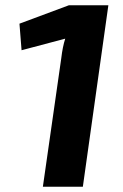

<svg xmlns="http://www.w3.org/2000/svg" viewBox="-20 -710 469 730"><path d="M295 0H143L213 -489Q218 -532 228 -563L62 -519L54 -620L242 -690H392Z"/></svg>

Font: Exo 2.0
Style: Bold Italic
Weight: 700
Italic angle: -8°
Designer: Natanael Gama
Version: Version 1.001;PS 001.001;hotconv 1.0.70;makeotf.lib2.5.58329